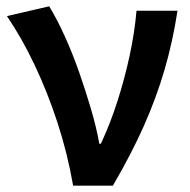

<svg xmlns="http://www.w3.org/2000/svg" viewBox="-20 -589 603 609"><path d="M212 0Q194 -103 162.5 -199.5Q131 -296 90 -382.5Q49 -469 2 -538L136 -569Q161 -528 185.5 -474Q210 -420 231 -360Q252 -300 269 -242Q286 -184 295 -133H300Q331 -200 353.5 -271Q376 -342 391.5 -414Q407 -486 413 -555H543Q528 -457 502 -368Q476 -279 436.5 -190Q397 -101 338 0Z"/></svg>

Font: Noto Sans KR SemiBold
Style: Regular
Weight: 600
Designer: Ryoko NISHIZUKA  (kana, bopomofo & ideographs); Paul D. Hunt (Latin, Greek & Cyrillic); Sandoll Communications , Soo-you
Foundry: Adobe
Version: Version 2.004-H2;hotconv 1.0.118;makeotfexe 2.5.65603